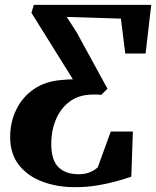

<svg xmlns="http://www.w3.org/2000/svg" viewBox="-20 -763 646 794"><path d="M290 11Q215.5 11 154.8 -12Q94 -35 58 -81Q22 -127 22 -196Q22 -257.5 47 -309.2Q72 -361 119.5 -394Q167 -427 233.5 -432Q246 -433.5 258 -434.2Q270 -435 281.5 -435L110 -710L120 -743H605.5L582 -541.5H498L480 -686L256 -693L298 -627.5L424.5 -396L398.5 -370.5Q388.5 -372 377 -372.2Q365.5 -372.5 352 -371.5Q302.5 -369 266.8 -342Q231 -315 211.5 -269.5Q192 -224 192 -166.5Q192 -101.5 221.5 -72Q251 -42.5 304.5 -42.5Q332.5 -42.5 352.5 -51Q372.5 -59.5 384.5 -71.5L438 -219H529.5L523 -32.5Q496 -23 459.8 -13Q423.5 -3 380.8 4Q338 11 290 11Z"/></svg>

Font: Merriweather 60pt ExtraBold
Style: Italic
Weight: 800
Italic angle: -7.8°
Version: Version 2.101